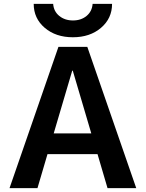

<svg xmlns="http://www.w3.org/2000/svg" viewBox="-20 -973 754 993"><path d="M154.3 -953.1H254.9Q257.8 -914.1 286.6 -890.6Q315.4 -867.2 357.4 -867.2Q399.4 -867.2 427.7 -890.6Q456.1 -914.1 459 -953.1H559.6Q559.6 -877.9 502.4 -829.1Q445.3 -780.3 356.9 -780.3Q268.6 -780.3 211.4 -829.1Q154.3 -877.9 154.3 -953.1ZM257.8 -283.2H452.1L356.4 -607.4H353.5ZM225.6 -175.8 173.8 0H29.3L282.2 -730.5H431.6L684.6 0H536.1L484.4 -175.8Z"/></svg>

Font: Mgen+ 1c bold
Style: Bold
Weight: 700
Designer: [Source Han Sans]
Ryoko NISHIZUKA  (kana & ideographs); Paul D. Hunt (Latin, Greek & Cyrillic); Wenlong ZHANG  (bopomofo
Version: Version 1.059.20150602